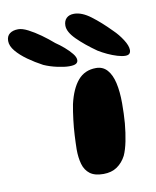

<svg xmlns="http://www.w3.org/2000/svg" viewBox="-255 -730 661 815"><g transform="rotate(-10 75.0 -323.0)"><path d="M125.5 22.5Q88 22.5 67.5 7Q47 -8.5 39 -36.2Q31 -64 31 -100.5Q31 -114.5 31.8 -129.8Q32.5 -145 33.2 -161Q34 -177 35.5 -193.5Q37 -210 39 -226.5Q41 -243 43.5 -259.8Q46 -276.5 49 -292Q64 -357 93.5 -391.5Q123 -426 171.5 -426Q201 -426 219.5 -405.2Q238 -384.5 246.5 -347.2Q255 -310 255 -259Q255 -237 254.2 -215.5Q253.5 -194 251.8 -173.8Q250 -153.5 247.2 -134.2Q244.5 -115 241 -97.8Q237.5 -80.5 233 -65.5Q228.5 -50.5 223 -38.5Q208.5 -10.5 184.5 6Q160.5 22.5 125.5 22.5ZM61.5 -453Q41 -453 10.2 -459.8Q-20.5 -466.5 -46.5 -478Q-79.5 -495.5 -109 -516.5Q-138.5 -537.5 -157 -559.8Q-175.5 -582 -175.5 -603.5Q-175.5 -624.5 -161.8 -635Q-148 -645.5 -125 -645.5Q-107.5 -645.5 -82.8 -632.8Q-58 -620 -31 -600.8Q-4 -581.5 20 -560.5Q38 -548.5 56.2 -532.8Q74.5 -517 87 -501.5Q99.5 -486 99.5 -473.5Q99.5 -463.5 91 -458.2Q82.5 -453 61.5 -453ZM304 -455.5Q290 -455.5 270 -461.5Q250 -467.5 229 -477.2Q208 -487 191 -497.5Q141 -532.5 108 -565.5Q75 -598.5 75 -625.5Q75 -646 86.8 -657.5Q98.5 -669 119.5 -669Q153 -669 191.2 -640.2Q229.5 -611.5 271.5 -568.5Q293 -548 310 -521.5Q327 -495 327 -476.5Q327 -467 321.8 -461.2Q316.5 -455.5 304 -455.5Z"/></g></svg>

Font: Gluten Thin SemiBold
Style: Regular
Weight: 600
Version: Version 1.300